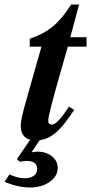

<svg xmlns="http://www.w3.org/2000/svg" viewBox="-95 -614 404 852"><path d="M-20 92 39 6Q-3 -5 -3 -56Q-3 -84 22 -171L89 -407H37V-442Q99 -463 140 -497Q181 -531 221 -594H256L217 -449H289V-407H206L172 -288Q119 -103 119 -79Q119 -61 135 -61Q160 -61 211 -141L234 -126Q189 -57 154.5 -27Q120 3 81 8L45 62Q60 59 71 59Q110 59 135.5 79.5Q161 100 161 131Q161 168 125.5 193Q90 218 37 218Q-14 218 -75 193L-53 160Q-15 177 14 177Q40 177 55 166Q70 155 70 136Q70 100 23 100Q9 100 -7 104Z"/></svg>

Font: STIX MathJax Latin
Style: Bold Italic
Weight: 700
Italic angle: -16.33°
Designer: MicroPress Inc., with final additions and corrections provided by Coen Hoffman, Elsevier (retired)
Version: Version 1.1.1